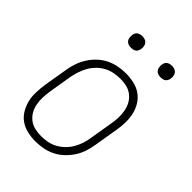

<svg xmlns="http://www.w3.org/2000/svg" viewBox="-209 -809 917 917"><g transform="rotate(45 250.0 -350.5)"><path d="M199 8Q171 8 144 2Q117 -4 95.5 -19Q74 -34 60.5 -56.5Q47 -79 40.5 -105Q34 -131 35 -159Q36 -187 40 -215L60 -335Q64 -361 72.5 -386Q81 -411 95 -433.5Q109 -456 129 -475Q149 -494 173 -506Q197 -518 223 -523Q249 -528 274 -528Q302 -528 329 -522Q356 -516 377.5 -501Q399 -486 413 -463.5Q427 -441 433 -415Q439 -389 438.5 -361Q438 -333 433 -305L413 -185Q409 -159 401 -134Q393 -109 378.5 -86.5Q364 -64 344 -45Q324 -26 300 -14Q276 -2 250 3Q224 8 199 8ZM200 -29Q220 -29 241.5 -33Q263 -37 282.5 -47.5Q302 -58 318.5 -74Q335 -90 346 -109Q357 -128 364 -149Q371 -170 374 -191L394 -311Q398 -333 398.5 -355Q399 -377 395 -398Q391 -419 381 -437Q371 -455 354.5 -468Q338 -481 317.5 -486Q297 -491 274 -491Q254 -491 232.5 -487Q211 -483 191 -472.5Q171 -462 155 -446Q139 -430 128 -411Q117 -392 110 -371Q103 -350 99 -329L79 -209Q76 -187 75 -165Q74 -143 78 -122Q82 -101 92 -83Q102 -65 118.5 -52Q135 -39 156 -34Q177 -29 200 -29ZM405 -631Q395 -631 386.5 -634Q378 -637 372.5 -644Q367 -651 366 -660.5Q365 -670 366 -680Q367 -686 370 -692Q373 -698 379 -702Q385 -706 391.5 -707.5Q398 -709 404 -709Q414 -709 422.5 -706Q431 -703 436.5 -696Q442 -689 443.5 -679.5Q445 -670 443 -660Q442 -654 439 -648Q436 -642 430.5 -638Q425 -634 418 -632.5Q411 -631 405 -631ZM205 -631Q195 -631 186.5 -634Q178 -637 172.5 -644Q167 -651 166 -660.5Q165 -670 166 -680Q167 -686 170 -692Q173 -698 179 -702Q185 -706 191.5 -707.5Q198 -709 204 -709Q214 -709 222.5 -706Q231 -703 236.5 -696Q242 -689 243.5 -679.5Q245 -670 243 -660Q242 -654 239 -648Q236 -642 230.5 -638Q225 -634 218 -632.5Q211 -631 205 -631Z"/></g></svg>

Font: Iosevka Term Curly XLt Obl
Style: Regular
Weight: 200
Italic angle: -9°
Designer: Belleve Invis
Foundry: Belleve Invis
Version: Version 32.3.0